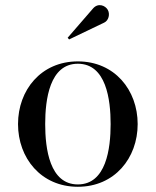

<svg xmlns="http://www.w3.org/2000/svg" viewBox="-20 -705 596 735"><path d="M379 -618.5C396 -626.5 402 -651 392.5 -667.5C383 -684 356 -695 336.5 -673L239 -560.5L244.5 -554ZM49 -230C49 -100 137 10 278 10C419 10 507 -100 507 -230C507 -360 419 -470 278 -470C137 -470 49 -360 49 -230ZM153 -230C153 -324 170 -461 278 -461C386.5 -461 403.5 -324 403.5 -230C403.5 -136 386.5 1 278 1C170 1 153 -136 153 -230Z"/></svg>

Font: Bodoni* 24
Style: Regular
Weight: 400
Version: Version 2.3